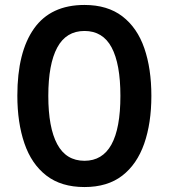

<svg xmlns="http://www.w3.org/2000/svg" viewBox="-20 -745 681 775"><path d="M591 -358Q591 -248 562 -165Q533 -82 473.5 -36Q414 10 321 10Q227 10 167 -36.5Q107 -83 78.5 -166.5Q50 -250 50 -359Q50 -535 117.5 -630Q185 -725 321 -725Q414 -725 474 -679Q534 -633 562.5 -550.5Q591 -468 591 -358ZM175 -358Q175 -230 211 -163Q247 -96 321 -96Q466 -96 466 -358Q466 -487 430.5 -553.5Q395 -620 321 -620Q247 -620 211 -553Q175 -486 175 -358Z"/></svg>

Font: Noto Sans Myanmar Condensed SemiBold
Style: Regular
Weight: 600
Width: 3
Designer: Monotype Design Team
Foundry: Monotype Imaging Inc.
Version: Version 2.107; ttfautohint (v1.8.4.7-5d5b)